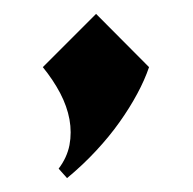

<svg xmlns="http://www.w3.org/2000/svg" viewBox="-20 -148 280 278"><path d="M64.9 96.2Q77.1 80.1 80.6 62Q84 43.9 80.6 24.9Q77.1 5.9 67.1 -13.2Q57.1 -32.2 42 -50.8L119.1 -127.9L195.8 -50.8Q189.5 -32.2 178.7 -12.2Q168 7.8 153.1 28.8Q138.2 49.8 119.1 70.3Q100.1 90.8 77.1 109.9Z"/></svg>

Font: Uncial Antiqua
Style: Regular
Weight: 400
Version: Version 1.000